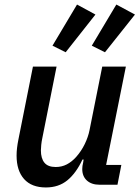

<svg xmlns="http://www.w3.org/2000/svg" viewBox="-20 -813 614 845"><path d="M125 -520H229L166 -204Q163 -190 161.5 -175.5Q160 -161 160 -151Q160 -116 175.5 -97Q191 -78 225 -78Q252 -78 274 -89.5Q296 -101 315 -122Q338 -148 353 -179Q368 -210 374 -240L430 -520H534L447 -87H514L497 0H418Q383 0 362.5 -18.5Q342 -37 342 -69Q342 -75 343 -83Q344 -91 346 -98L348 -111H343Q315 -51 276.5 -19.5Q238 12 182 12Q119 12 86 -25Q53 -62 53 -128Q53 -145 55 -162Q57 -179 61 -199ZM400 -749 269 -583 211 -612 319 -793ZM574 -749 442 -583 384 -612 492 -793Z"/></svg>

Font: IBM Plex Sans Medium
Style: Italic
Weight: 500
Italic angle: -11.31°
Designer: Mike Abbink, Paul van der Laan, Pieter van Rosmalen
Foundry: Bold Monday
Version: Version 3.201